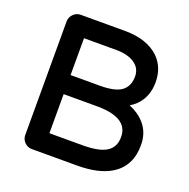

<svg xmlns="http://www.w3.org/2000/svg" viewBox="-125 -811 927 942"><g transform="rotate(20 338.5 -340.5)"><path d="M493.7 -119.1Q530.3 -144 530.3 -194.3Q530.3 -234.9 506.3 -258.3Q468.3 -296.9 367.2 -296.9H193.4V-95.7Q193.4 -93.8 193.8 -93.3Q194.3 -92.8 196.3 -92.8H366.2Q455.1 -92.8 493.7 -119.1ZM493.2 -498Q493.2 -539.6 459.5 -563.5Q423.8 -588.9 362.3 -588.9H196.3Q194.3 -588.9 193.8 -588.4Q193.4 -587.9 193.4 -585.9V-396.5H345.7Q426.8 -396.5 460.4 -422.4Q493.2 -447.8 493.2 -498ZM85 -43.9V-636.7Q85 -659.2 101.1 -675.3Q117.2 -691.4 138.7 -691.4H369.1Q487.8 -691.4 549.8 -629.9Q597.7 -581.5 597.7 -504.9Q597.7 -429.7 549.3 -380.9Q534.7 -366.7 516.6 -356Q566.4 -335.9 598.1 -299.3Q635.7 -255.4 635.7 -191.4Q635.7 -81.1 552.7 -30.3Q487.8 9.8 375 9.8H138.7Q116.7 9.8 100.8 -6.1Q85 -22 85 -43.9Z"/></g></svg>

Font: YuPearl-SemiBold
Style: SemiBold
Weight: 600
Designer: Max Yao
Foundry: Max-Everyday
Version: Version 1.011; ttfautohint (v1.8.3)